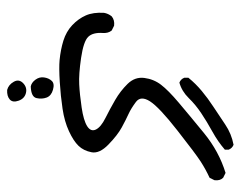

<svg xmlns="http://www.w3.org/2000/svg" viewBox="-88 -270 677 540"><g transform="rotate(90 250.0 0.5)"><path d="M232.4 318.4Q217.8 314.5 209.5 299.8Q201.2 285.2 213.4 273.4Q225.6 261.7 241.2 265.6Q256.8 269.5 262.7 286.1Q268.6 302.7 259.3 311Q250 319.3 232.4 318.4ZM222.7 252Q211.9 250 203.6 238.8Q195.3 227.5 197.3 214.4Q199.2 201.2 207 192.9Q214.8 184.6 231.9 189.5Q249 194.3 253.9 207.5Q258.8 220.7 255.4 235.8Q252 251 222.7 252ZM148.4 170.9Q119.1 168 93.8 160.2Q68.4 152.3 50.3 135.3Q32.2 118.2 22.9 97.2Q13.7 76.2 15.6 45.9Q17.6 34.2 25.4 24.4Q36.1 15.6 51.8 17.6L65.4 24.4Q73.2 34.2 72.3 48.8Q70.3 77.1 83 90.3Q95.7 103.5 142.1 110.4Q188.5 117.2 216.8 115.7Q245.1 114.3 281.7 108.9Q318.4 103.5 334.5 93.3Q350.6 83 343.8 68.8Q336.9 54.7 311.5 42Q286.1 29.3 260.7 14.6Q235.4 0 215.3 -20.5Q195.3 -41 198.7 -67.4Q202.1 -93.8 217.8 -114.3Q233.4 -134.8 268.1 -164.1Q302.7 -193.4 354 -235.4Q405.3 -277.3 465.8 -295.9L479.5 -289.1Q488.3 -280.3 486.3 -264.6L479.5 -251Q456.1 -240.2 434.1 -226.1Q412.1 -211.9 346.7 -160.6Q281.2 -109.4 264.6 -83.5Q248 -57.6 266.1 -43.9Q284.2 -30.3 300.3 -22.9Q316.4 -15.6 337.9 -3.9Q359.4 7.8 385.7 33.2Q412.1 58.6 407.7 81.1Q403.3 103.5 389.6 117.7Q376 131.8 348.6 144.5Q321.3 157.2 285.2 162.6Q249 168 210 170.4Q170.9 172.9 148.4 170.9ZM211.9 -166Q202.1 -169.9 198.2 -179.7V-191.4Q214.8 -211.9 235.4 -229Q255.9 -246.1 279.8 -261.7Q303.7 -277.3 329.6 -294.9Q355.5 -312.5 386.7 -318.4Q396.5 -314.5 400.4 -304.7V-293.9Q377.9 -274.4 349.6 -258.8Q321.3 -243.2 297.9 -227.5Q274.4 -211.9 255.4 -192.4Q236.3 -172.9 211.9 -166Z"/></g></svg>

Font: JasonHandwriting2
Style: Regular
Weight: 400
Version: Version 1.05.10